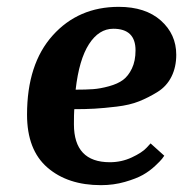

<svg xmlns="http://www.w3.org/2000/svg" viewBox="-20 -530 535 561"><path d="M420 -111 460 -75Q458 -72 453.5 -66Q449 -60 433 -45Q417 -30 397.5 -19Q378 -8 345 1.5Q312 11 275 11Q178 11 118.5 -40.5Q59 -92 59 -195Q59 -343 134 -426.5Q209 -510 327 -510Q405 -510 450 -470Q495 -430 495 -370Q495 -334 481 -306Q467 -278 440.5 -261.5Q414 -245 386.5 -234Q359 -223 321 -218.5Q283 -214 256.5 -212.5Q230 -211 197 -211Q196 -197 196 -167Q196 -56 301 -56Q335 -56 365 -70Q395 -84 408 -98ZM311 -446Q269 -446 240 -401Q211 -356 201 -268Q231 -268 252 -269.5Q273 -271 298.5 -278Q324 -285 339.5 -296.5Q355 -308 365.5 -330Q376 -352 376 -383Q376 -446 311 -446Z"/></svg>

Font: Arsenal
Style: Bold Italic
Weight: 700
Italic angle: -9°
Designer: Andrij Shevchenko
Foundry: Stairsfor.com
Version: Version 1.000